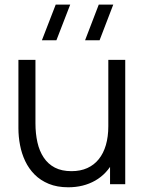

<svg xmlns="http://www.w3.org/2000/svg" viewBox="-20 -800 634 834"><path d="M412.5 -625H349.5L409 -780H472ZM225 -625H162L222 -780H285ZM276.5 13.5Q228 13.5 191.8 -1.5Q155.5 -16.5 130.2 -42Q105 -67.5 89.5 -100.2Q74 -133 67 -169.8Q60 -206.5 60 -243V-540H134V-264.5Q134 -220 142.5 -182Q151 -144 169.8 -115.8Q188.5 -87.5 218.2 -72Q248 -56.5 290.5 -56.5Q329.5 -56.5 359.2 -70Q389 -83.5 409.2 -108.8Q429.5 -134 440 -170.2Q450.5 -206.5 450.5 -252L502.5 -240.5Q502.5 -157.5 473.5 -101Q444.5 -44.5 393.5 -15.5Q342.5 13.5 276.5 13.5ZM458 0V-133H450.5V-540H524V0Z"/></svg>

Font: Manrope ExtraLight
Style: Regular
Weight: 400
Version: Version 4.504